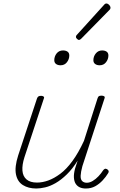

<svg xmlns="http://www.w3.org/2000/svg" viewBox="-20 -1064 687 1100"><path d="M188 16Q143 16 111.5 -3.5Q80 -23 71.5 -65Q63 -107 84 -173L192 -500Q195 -508 200 -511.5Q205 -515 216 -515Q224 -515 229.5 -511Q235 -507 231 -499L120 -163Q106 -119 108.5 -86.5Q111 -54 132 -36Q153 -18 192 -18Q223 -18 256.5 -30Q290 -42 325.5 -68.5Q361 -95 395 -141.5Q429 -188 461 -257L539 -501Q542 -510 546.5 -513Q551 -516 562 -516Q571 -516 576.5 -512.5Q582 -509 579 -501L452 -112Q443 -79 442 -57.5Q441 -36 451 -26.5Q461 -17 477 -17Q494 -17 511.5 -27.5Q529 -38 544.5 -54.5Q560 -71 570 -87Q574 -93 579.5 -96Q585 -99 593 -95Q601 -90 602.5 -84Q604 -78 599 -71Q587 -51 568 -30.5Q549 -10 525.5 3Q502 16 472 16Q452 16 437.5 9.5Q423 3 414 -10.5Q405 -24 403.5 -46Q402 -68 410 -98L425 -144Q395 -96 362.5 -64.5Q330 -33 298.5 -15Q267 3 238.5 9.5Q210 16 188 16ZM327 -690Q311 -690 301 -697.5Q291 -705 291 -719Q291 -741 304.5 -758Q318 -775 341 -775Q357 -775 367 -768Q377 -761 377 -746Q377 -725 363.5 -707.5Q350 -690 327 -690ZM551 -690Q535 -690 525 -697.5Q515 -705 515 -719Q515 -741 529 -758Q543 -775 565 -775Q581 -775 591 -768Q601 -761 601 -746Q601 -725 587.5 -707.5Q574 -690 551 -690ZM432 -835Q428 -835 421.5 -841Q415 -847 415 -852Q415 -855 416 -858Q417 -861 421 -865L575 -1035Q579 -1040 582.5 -1042Q586 -1044 590 -1044Q595 -1044 600.5 -1040Q606 -1036 609.5 -1030.5Q613 -1025 613 -1020Q613 -1017 612 -1014Q611 -1011 607 -1007L445 -842Q438 -835 432 -835Z"/></svg>

Font: Playwrite MX Thin
Style: Regular
Weight: 250
Designer: Veronika Burian, José Scaglione
Foundry: TypeTogether
Version: Version 1.002